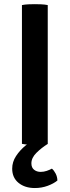

<svg xmlns="http://www.w3.org/2000/svg" viewBox="-20 -708 343 945"><path d="M88 -683Q102.5 -686 120.5 -686.8Q138.5 -687.5 151 -687.5Q165 -687.5 182.5 -686.8Q200 -686 215 -683V0Q200 3 182.5 3.8Q165 4.5 151 4.5Q138.5 4.5 120.5 3.8Q102.5 3 88 0ZM151.5 217.5Q102.5 217.5 71.2 192Q40 166.5 40 122Q40 89 59 60Q78 31 106.8 7.5Q135.5 -16 164 -32.5Q178 -30 192.5 -21.2Q207 -12.5 215.5 0Q183.5 20 159 44.5Q134.5 69 134.5 96Q134.5 117 147.8 127.5Q161 138 180 138Q195.5 138 210 133Q224.5 128 235.5 122Q246 131 254 146.5Q262 162 262.5 180.5Q244.5 195.5 214.8 206.5Q185 217.5 151.5 217.5Z"/></svg>

Font: Signika Negative SC SemiBold
Style: Regular
Weight: 600
Designer: Anna Giedryś
Foundry: Anna Giedryś
Version: Version 2.000; ttfautohint (v1.8.3) -l 8 -r 50 -G 200 -x 9 -